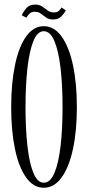

<svg xmlns="http://www.w3.org/2000/svg" viewBox="-20 -828 392 858"><path d="M175.5 11Q129.5 11 96.8 -34.8Q64 -80.5 47 -161.8Q30 -243 30 -349Q30 -455.5 47 -537.2Q64 -619 96.8 -665Q129.5 -711 175.5 -711Q222 -711 255.2 -665Q288.5 -619 306 -537.2Q323.5 -455.5 323.5 -349Q323.5 -243 306 -161.8Q288.5 -80.5 255.2 -34.8Q222 11 175.5 11ZM175.5 -11.5Q205 -11.5 223.5 -55.8Q242 -100 250.8 -176.2Q259.5 -252.5 259.5 -349Q259.5 -445.5 250.8 -522.2Q242 -599 223.5 -643.8Q205 -688.5 175.5 -688.5Q147 -688.5 129 -643.8Q111 -599 102.5 -522.2Q94 -445.5 94 -349Q94 -252.5 102.5 -176.2Q111 -100 129 -55.8Q147 -11.5 175.5 -11.5ZM217 -741Q198 -741 185.8 -749.8Q173.5 -758.5 162.5 -767Q151.5 -775.5 136 -775.5Q118.5 -775.5 109.5 -765Q100.5 -754.5 98 -749L77.5 -759.5Q82 -772 96.2 -789.8Q110.5 -807.5 136.5 -807.5Q156 -807.5 168.8 -798.8Q181.5 -790 193 -781.2Q204.5 -772.5 220 -772.5Q236.5 -772.5 244.2 -780.5Q252 -788.5 254.5 -794.5L274 -782Q269.5 -771 255.5 -756Q241.5 -741 217 -741Z"/></svg>

Font: Imbue 50pt Light
Style: Regular
Weight: 300
Designer: Tyler Finck
Foundry: Etcetera Type Company
Version: Version 1.102; ttfautohint (v1.8.3)